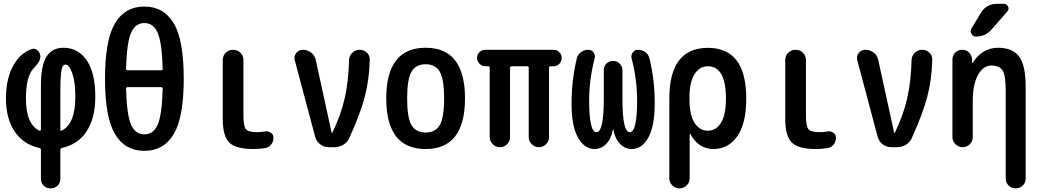

<svg xmlns="http://www.w3.org/2000/svg" viewBox="-20 -785 5540 1024"><path d="M301.8 -299.8V-93.8Q301.8 -85 309.6 -88.9Q381.8 -124 381.8 -269.5Q381.8 -346.7 365.7 -393.6Q349.6 -440.4 330.1 -440.4Q320.3 -440.4 314.5 -431.6Q308.6 -422.9 305.2 -391.1Q301.8 -359.4 301.8 -299.8ZM189.5 3.9Q104.5 -14.6 58.1 -84Q11.7 -153.3 11.7 -259.8Q11.7 -363.3 49.8 -433.1Q87.9 -502.9 149.4 -523.4Q166 -529.3 180.7 -515.6Q195.3 -502 195.3 -483.4Q195.3 -476.6 193.4 -469.7Q191.4 -462.9 189 -458.5Q186.5 -454.1 181.2 -446.8Q175.8 -439.5 173.3 -436.5Q170.9 -433.6 163.6 -425.8Q156.2 -418 155.3 -416Q118.2 -372.1 118.2 -259.8Q118.2 -123 190.4 -87.9Q193.4 -86.9 195.8 -88.9Q198.2 -90.8 198.2 -93.8V-328.1Q198.2 -435.5 228 -482.9Q257.8 -530.3 318.4 -530.3Q396.5 -530.3 442.4 -463.4Q488.3 -396.5 488.3 -269.5Q488.3 -156.2 442.4 -85.4Q396.5 -14.6 310.5 3.9Q301.8 5.9 301.8 13.7V168Q301.8 190.4 287.1 205.1Q272.5 219.7 250 219.7Q227.5 219.7 212.9 205.1Q198.2 190.4 198.2 168V13.7Q198.2 5.9 189.5 3.9Z M660.2 -320.3Q652.3 -320.3 652.3 -311.5Q656.2 -170.9 679.2 -119.6Q702.1 -68.4 750 -68.4Q797.9 -68.4 820.8 -119.6Q843.8 -170.9 847.7 -311.5Q847.7 -319.3 839.8 -320.3ZM652.3 -418Q652.3 -410.2 660.2 -410.2H839.8Q847.7 -410.2 847.7 -418Q843.8 -558.6 820.8 -610.4Q797.9 -662.1 750 -662.1Q702.1 -662.1 679.2 -610.4Q656.2 -558.6 652.3 -418ZM906.7 -69.8Q853.5 19.5 750 19.5Q646.5 19.5 593.3 -69.8Q540 -159.2 540 -365.2Q540 -571.3 593.3 -660.6Q646.5 -750 750 -750Q853.5 -750 906.7 -660.6Q960 -571.3 960 -365.2Q960 -159.2 906.7 -69.8Z M1332 9.8Q1238.3 9.8 1203.1 -24.4Q1168 -58.6 1168 -150.4V-464.8Q1168 -488.3 1184.1 -503.9Q1200.2 -519.5 1223.1 -519.5Q1246.1 -519.5 1262.2 -503.9Q1278.3 -488.3 1278.3 -464.8V-169.9Q1278.3 -112.3 1291.5 -96.2Q1304.7 -80.1 1351.6 -80.1Q1374 -80.1 1392.6 -84Q1409.2 -86.9 1423.8 -77.6Q1438.5 -68.4 1438.5 -50.8Q1438.5 -29.3 1425.8 -13.7Q1413.1 2 1392.6 4.9Q1361.3 9.8 1332 9.8Z M1661.1 -54.7 1551.8 -464.8Q1546.9 -486.3 1560.5 -502.9Q1574.2 -519.5 1594.7 -519.5Q1620.1 -519.5 1639.6 -504.4Q1659.2 -489.3 1664.1 -464.8L1749 -76.2Q1749 -75.2 1750 -75.2Q1752 -75.2 1752 -76.2Q1796.9 -168 1817.9 -258.8Q1838.9 -349.6 1841.8 -465.8Q1842.8 -488.3 1859.4 -503.9Q1876 -519.5 1898.4 -519.5Q1920.9 -519.5 1937 -503.9Q1953.1 -488.3 1952.1 -465.8Q1949.2 -358.4 1925.3 -268.1Q1901.4 -177.7 1843.8 -50.8Q1834 -27.3 1812.5 -13.7Q1791 0 1763.7 0H1732.4Q1708 0 1688 -15.1Q1668 -30.3 1661.1 -54.7Z M2325.2 -402.8Q2301.8 -442.4 2250 -442.4Q2198.2 -442.4 2174.8 -402.8Q2151.4 -363.3 2151.4 -260.3Q2151.4 -157.2 2174.8 -117.7Q2198.2 -78.1 2250 -78.1Q2301.8 -78.1 2325.2 -117.7Q2348.6 -157.2 2348.6 -260.3Q2348.6 -363.3 2325.2 -402.8ZM2460 -260.3Q2460 9.8 2250 9.8Q2040 9.8 2040 -260.3Q2040 -530.3 2250 -530.3Q2460 -530.3 2460 -260.3Z M2568.4 -431.6Q2550.8 -431.6 2537.6 -444.8Q2524.4 -458 2524.4 -476.1Q2524.4 -494.1 2537.1 -506.8Q2549.8 -519.5 2568.4 -519.5H2932.6Q2950.2 -519.5 2962.9 -506.8Q2975.6 -494.1 2975.6 -476.1Q2975.6 -458 2963.4 -444.8Q2951.2 -431.6 2932.6 -431.6H2917Q2908.2 -431.6 2908.2 -423.8V-53.7Q2908.2 -31.2 2892.1 -15.6Q2876 0 2854 0Q2832 0 2815.9 -16.1Q2799.8 -32.2 2799.8 -53.7V-423.8Q2799.8 -431.6 2792 -431.6H2709Q2700.2 -431.6 2700.2 -423.8V-53.7Q2700.2 -31.2 2684.1 -15.6Q2668 0 2646 0Q2624 0 2607.9 -16.1Q2591.8 -32.2 2591.8 -53.7V-423.8Q2591.8 -431.6 2584 -431.6Z M3150.4 9.8Q3097.7 9.8 3063 -50.8Q3028.3 -111.3 3028.3 -231.4Q3028.3 -357.4 3056.6 -474.6Q3061.5 -494.1 3078.6 -506.8Q3095.7 -519.5 3117.2 -519.5Q3134.8 -519.5 3145.5 -505.4Q3156.2 -491.2 3151.4 -473.6Q3122.1 -360.4 3122.1 -250Q3122.1 -80.1 3161.1 -80.1Q3200.2 -80.1 3200.2 -255.9V-410.2Q3200.2 -431.6 3214.4 -445.8Q3228.5 -460 3250 -460Q3271.5 -460 3285.6 -445.3Q3299.8 -430.7 3299.8 -410.2V-255.9Q3299.8 -80.1 3338.9 -80.1Q3377.9 -80.1 3377.9 -250Q3377.9 -361.3 3348.6 -473.6Q3343.8 -490.2 3354.5 -504.9Q3365.2 -519.5 3382.8 -519.5Q3404.3 -519.5 3421.4 -507.3Q3438.5 -495.1 3443.4 -474.6Q3472.7 -356.4 3471.7 -231.4Q3471.7 -111.3 3437.5 -50.8Q3403.3 9.8 3349.6 9.8Q3313.5 9.8 3286.6 -17.6Q3259.8 -44.9 3251 -94.7Q3251 -96.7 3250 -96.7Q3249 -96.7 3249 -94.7Q3240.2 -44.9 3213.4 -17.6Q3186.5 9.8 3150.4 9.8Z M3657.2 -264.6V-254.9Q3657.2 -171.9 3684.1 -129.9Q3710.9 -87.9 3754.9 -87.9Q3798.8 -87.9 3825.2 -129.9Q3851.6 -171.9 3851.6 -259.8Q3851.6 -431.6 3754.9 -431.6Q3710.9 -431.6 3684.1 -389.2Q3657.2 -346.7 3657.2 -264.6ZM3549.8 166V-259.8Q3549.8 -529.3 3754.9 -529.8Q3960 -530.3 3960 -259.8Q3960 -126 3912.1 -58.1Q3864.3 9.8 3785.2 9.8Q3705.1 9.8 3661.1 -71.3Q3661.1 -72.3 3659.2 -72.3H3658.2V166Q3658.2 188.5 3642.1 204.1Q3626 219.7 3604 219.7Q3582 219.7 3565.9 204.1Q3549.8 188.5 3549.8 166Z M4332 9.8Q4238.3 9.8 4203.1 -24.4Q4168 -58.6 4168 -150.4V-464.8Q4168 -488.3 4184.1 -503.9Q4200.2 -519.5 4223.1 -519.5Q4246.1 -519.5 4262.2 -503.9Q4278.3 -488.3 4278.3 -464.8V-169.9Q4278.3 -112.3 4291.5 -96.2Q4304.7 -80.1 4351.6 -80.1Q4374 -80.1 4392.6 -84Q4409.2 -86.9 4423.8 -77.6Q4438.5 -68.4 4438.5 -50.8Q4438.5 -29.3 4425.8 -13.7Q4413.1 2 4392.6 4.9Q4361.3 9.8 4332 9.8Z M4661.1 -54.7 4551.8 -464.8Q4546.9 -486.3 4560.5 -502.9Q4574.2 -519.5 4594.7 -519.5Q4620.1 -519.5 4639.6 -504.4Q4659.2 -489.3 4664.1 -464.8L4749 -76.2Q4749 -75.2 4750 -75.2Q4752 -75.2 4752 -76.2Q4796.9 -168 4817.9 -258.8Q4838.9 -349.6 4841.8 -465.8Q4842.8 -488.3 4859.4 -503.9Q4876 -519.5 4898.4 -519.5Q4920.9 -519.5 4937 -503.9Q4953.1 -488.3 4952.1 -465.8Q4949.2 -358.4 4925.3 -268.1Q4901.4 -177.7 4843.8 -50.8Q4834 -27.3 4812.5 -13.7Q4791 0 4763.7 0H4732.4Q4708 0 4688 -15.1Q4668 -30.3 4661.1 -54.7Z M5059.6 -53.7V-467.8Q5059.6 -489.3 5074.7 -504.4Q5089.8 -519.5 5111.3 -519.5Q5133.8 -519.5 5148.4 -504.9Q5163.1 -490.2 5164.1 -467.8L5165 -448.2Q5165 -447.3 5166 -447.3Q5168 -447.3 5168 -449.2Q5189.5 -487.3 5225.1 -508.8Q5260.7 -530.3 5301.8 -530.3Q5380.9 -530.3 5415.5 -483.4Q5450.2 -436.5 5450.2 -320.3V167Q5450.2 189.5 5434.6 204.6Q5418.9 219.7 5397 219.7Q5375 219.7 5359.4 204.6Q5343.8 189.5 5343.8 167V-300.8Q5343.8 -382.8 5327.1 -409.2Q5310.5 -435.5 5266.6 -435.5Q5224.6 -435.5 5196.3 -385.7Q5168 -335.9 5168 -244.1V-53.7Q5168 -31.2 5151.9 -15.6Q5135.7 0 5113.8 0Q5091.8 0 5075.7 -16.1Q5059.6 -32.2 5059.6 -53.7ZM5296.9 -764.6H5333Q5349.6 -764.6 5356.4 -750Q5363.3 -735.4 5351.6 -722.7L5267.6 -627Q5235.4 -589.8 5184.6 -589.8Q5168.9 -589.8 5161.1 -604.5Q5153.3 -619.1 5161.1 -632.8L5210.9 -715.8Q5240.2 -764.6 5296.9 -764.6Z"/></svg>

Font: Rounded Mgen+ 2m medium
Style: Regular
Weight: 500
Designer: [Source Han Sans]
Ryoko NISHIZUKA  (kana & ideographs); Paul D. Hunt (Latin, Greek & Cyrillic); Wenlong ZHANG  (bopomofo
Version: Version 1.059.20150602